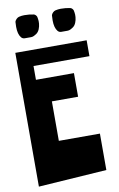

<svg xmlns="http://www.w3.org/2000/svg" viewBox="-97 -931 611 989"><g transform="rotate(-10 209.0 -436.5)"><path d="M167.5 -857.9Q169.9 -847.7 170.7 -835.4Q171.4 -823.2 168 -807.6Q164.6 -792 156.2 -780.8Q151.4 -774.9 147 -772L133.8 -764.2Q126 -760.3 118.2 -760.3H85.9H85Q74.2 -760.3 66.9 -768.6Q51.3 -787.1 51.3 -825.7L52.2 -849.6Q52.2 -852.5 52.7 -853.5Q55.2 -860.4 61.8 -866.7Q68.4 -873 75.2 -874.5Q88.9 -877.9 103 -877.9Q129.4 -877.9 151.4 -873Q156.7 -872.1 161.4 -867.4Q166 -862.8 167.5 -857.9ZM358.4 -857.9Q360.8 -847.7 361.6 -835.4Q362.3 -823.2 358.9 -807.6Q355.5 -792 347.2 -780.8Q342.3 -774.9 337.9 -772L324.7 -764.2Q316.9 -760.3 309.1 -760.3H276.9H275.9Q265.1 -760.3 257.8 -768.6Q242.2 -787.1 242.2 -825.7L243.2 -849.6V-850.1Q243.2 -853 243.7 -854Q246.1 -860.8 252.4 -866.9Q258.8 -873 265.6 -874.5Q279.3 -877.9 293.9 -877.9Q320.3 -877.9 342.3 -873Q347.7 -872.1 352.3 -867.4Q356.9 -862.8 358.4 -857.9ZM23.9 -694.8H397V-611.8H104.5V-539.6H303.2V-416H166V-209.5H380.9V-19L23.9 4.9Z"/></g></svg>

Font: Some Time Later
Style: Regular
Weight: 400
Version: Version 003.300